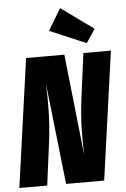

<svg xmlns="http://www.w3.org/2000/svg" viewBox="-62 -991 680 1035"><g transform="rotate(-5 278.0 -473.5)"><path d="M303.2 -946.8 479 -819.8 430.2 -746.1 232.9 -830.1ZM556.2 -694.8 459 0H252.9L191.9 -547.9Q195.3 -487.3 193.6 -403.6Q191.9 -319.8 181.2 -233.9L150.9 0H0L97.2 -694.8H304.2L363.8 -146Q360.8 -218.3 362.5 -289.6Q364.3 -360.8 374 -440.9L407.2 -694.8Z"/></g></svg>

Font: Fira Sans Compressed ExtraBold
Style: Italic
Weight: 800
Width: 3
Italic angle: -8°
Designer: Carrois Corporate & Edenspiekermann AG
Foundry: Carrois Corporate GbR & Edenspiekermann AG
Version: Version 4.203;PS 004.203;hotconv 1.0.88;makeotf.lib2.5.64775